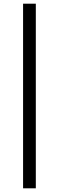

<svg xmlns="http://www.w3.org/2000/svg" viewBox="-20 -770 307 1040"><path d="M105 250V-750H174V250Z"/></svg>

Font: DM Serif Display
Style: Italic
Weight: 400
Italic angle: -12°
Designer: Colophon Foundry, Frank Grießhammer
Foundry: Colophon Foundry
Version: Version 5.100; ttfautohint (v1.8.2)